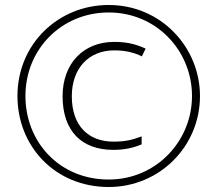

<svg xmlns="http://www.w3.org/2000/svg" viewBox="-20 -742 872 770"><path d="M416 8C619 8 782 -154 782 -357C782 -551 627 -722 416 -722C214 -722 50 -566 50 -357C50 -154 202 8 416 8ZM416 -22C217 -22 82 -174 82 -357C82 -545 227 -692 416 -692C608 -692 750 -538 750 -357C750 -176 606 -22 416 -22ZM434 -141C480 -141 514 -149 548 -163V-195C509 -180 479 -174 435 -174C336 -174 268 -236 268 -356C268 -469 337 -540 438 -540C484 -540 518 -531 549 -516L564 -547C529 -563 493 -574 438 -574C314 -574 231 -487 231 -356C231 -215 309 -141 434 -141Z"/></svg>

Font: Noto Sans Tamil ExtraLight
Style: Regular
Weight: 200
Designer: Jelle Bosma - Monotype Design Team
Foundry: Monotype Imaging Inc.
Version: Version 2.004